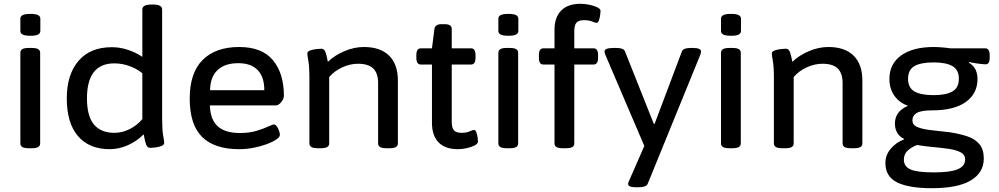

<svg xmlns="http://www.w3.org/2000/svg" viewBox="-20 -777 5250 1009"><path d="M132 2Q107 2 97 -4.5Q87 -11 87 -23V-500Q87 -512 97 -518.5Q107 -525 132 -525H146Q171 -525 181 -518.5Q191 -512 191 -500V-23Q191 -11 181 -4.5Q171 2 146 2ZM140 -589Q111 -589 99 -595.5Q87 -602 87 -614V-679Q87 -691 99 -697.5Q111 -704 140 -704Q168 -704 180 -697.5Q192 -691 192 -679V-614Q192 -602 180 -595.5Q168 -589 140 -589Z M557 7Q449 7 390 -61.5Q331 -130 331 -260Q331 -385 392.5 -457Q454 -529 568 -529Q611 -529 654 -514.5Q697 -500 728 -478V-727Q728 -753 774 -753H787Q832 -753 832 -727V-158Q832 -94 837.5 -64.5Q843 -35 843 -26Q843 -16 828.5 -10Q814 -4 796.5 -2Q779 0 770 0Q755 0 748.5 -16Q742 -32 735 -71Q698 -34 651 -13.5Q604 7 557 7ZM581 -79Q623 -79 661.5 -98.5Q700 -118 728 -151V-392Q699 -416 660 -430Q621 -444 581 -444Q437 -444 437 -260Q437 -167 473.5 -123Q510 -79 581 -79Z M1237 7Q1107 7 1042 -57.5Q977 -122 977 -259Q977 -394 1045 -462Q1113 -530 1237 -530Q1357 -530 1414.5 -460.5Q1472 -391 1472 -273Q1472 -258 1458 -240.5Q1444 -223 1429 -223H1083Q1085 -149 1124 -113.5Q1163 -78 1240 -78Q1291 -78 1328.5 -89.5Q1366 -101 1389.5 -112Q1413 -123 1420 -123Q1427 -123 1434.5 -113Q1442 -103 1446.5 -89.5Q1451 -76 1451 -68Q1451 -57 1432 -44Q1413 -31 1382 -19.5Q1351 -8 1313 -0.5Q1275 7 1237 7ZM1084 -303H1369Q1369 -373 1334 -409Q1299 -445 1232 -445Q1162 -445 1123.5 -409Q1085 -373 1084 -303Z M1651 2Q1626 2 1616 -4.5Q1606 -11 1606 -23V-365Q1606 -428 1600.5 -457Q1595 -486 1595 -496Q1595 -506 1609.5 -511.5Q1624 -517 1641.5 -519Q1659 -521 1668 -521Q1683 -521 1689.5 -505.5Q1696 -490 1703 -452Q1738 -486 1789.5 -508Q1841 -530 1892 -530Q1979 -530 2025 -484.5Q2071 -439 2071 -353V-23Q2071 -11 2061 -4.5Q2051 2 2026 2H2012Q1987 2 1977 -4.5Q1967 -11 1967 -23V-341Q1967 -392 1941.5 -417Q1916 -442 1861 -442Q1820 -442 1778.5 -423Q1737 -404 1710 -372V-23Q1710 -11 1700 -4.5Q1690 2 1665 2Z M2386 7Q2320 7 2285 -28.5Q2250 -64 2250 -132V-438H2191Q2168 -438 2168 -474V-487Q2168 -523 2191 -523H2250L2263 -625Q2267 -650 2300 -650H2315Q2336 -650 2345 -643.5Q2354 -637 2354 -625V-523H2456Q2479 -523 2479 -487V-474Q2479 -438 2456 -438H2354V-138Q2354 -104 2366 -91.5Q2378 -79 2406 -79Q2432 -79 2447.5 -86.5Q2463 -94 2471 -94Q2479 -94 2483.5 -81.5Q2488 -69 2490 -54.5Q2492 -40 2492 -34Q2492 -22 2475 -13Q2458 -4 2433.5 1.5Q2409 7 2386 7Z M2644 2Q2619 2 2609 -4.5Q2599 -11 2599 -23V-500Q2599 -512 2609 -518.5Q2619 -525 2644 -525H2658Q2683 -525 2693 -518.5Q2703 -512 2703 -500V-23Q2703 -11 2693 -4.5Q2683 2 2658 2ZM2652 -589Q2623 -589 2611 -595.5Q2599 -602 2599 -614V-679Q2599 -691 2611 -697.5Q2623 -704 2652 -704Q2680 -704 2692 -697.5Q2704 -691 2704 -679V-614Q2704 -602 2692 -595.5Q2680 -589 2652 -589Z M2939 2Q2914 2 2904 -4.5Q2894 -11 2894 -23V-438H2835Q2812 -438 2812 -474V-487Q2812 -523 2835 -523H2894V-619Q2894 -686 2929 -721.5Q2964 -757 3030 -757Q3053 -757 3077.5 -752Q3102 -747 3119 -738.5Q3136 -730 3136 -720Q3136 -713 3134 -698Q3132 -683 3127.5 -670Q3123 -657 3115 -657Q3108 -657 3091.5 -664Q3075 -671 3049 -671Q3022 -671 3010 -658.5Q2998 -646 2998 -612V-523H3100Q3123 -523 3123 -487V-474Q3123 -438 3100 -438H2998V-23Q2998 -11 2988 -4.5Q2978 2 2953 2Z M3322 207Q3281 207 3281 190Q3281 188 3281.5 184.5Q3282 181 3286 173L3366 -10L3160 -492Q3159 -495 3158 -499Q3157 -503 3157 -507Q3157 -525 3205 -525H3220Q3237 -525 3248.5 -521Q3260 -517 3264 -508L3416 -126H3420L3564 -508Q3568 -517 3580 -521Q3592 -525 3609 -525H3620Q3664 -525 3664 -507Q3664 -500 3661 -491L3385 186Q3381 198 3368 202.5Q3355 207 3336 207Z M3814 2Q3789 2 3779 -4.5Q3769 -11 3769 -23V-500Q3769 -512 3779 -518.5Q3789 -525 3814 -525H3828Q3853 -525 3863 -518.5Q3873 -512 3873 -500V-23Q3873 -11 3863 -4.5Q3853 2 3828 2ZM3822 -589Q3793 -589 3781 -595.5Q3769 -602 3769 -614V-679Q3769 -691 3781 -697.5Q3793 -704 3822 -704Q3850 -704 3862 -697.5Q3874 -691 3874 -679V-614Q3874 -602 3862 -595.5Q3850 -589 3822 -589Z M4092 2Q4067 2 4057 -4.5Q4047 -11 4047 -23V-365Q4047 -428 4041.5 -457Q4036 -486 4036 -496Q4036 -506 4050.5 -511.5Q4065 -517 4082.5 -519Q4100 -521 4109 -521Q4124 -521 4130.5 -505.5Q4137 -490 4144 -452Q4179 -486 4230.5 -508Q4282 -530 4333 -530Q4420 -530 4466 -484.5Q4512 -439 4512 -353V-23Q4512 -11 4502 -4.5Q4492 2 4467 2H4453Q4428 2 4418 -4.5Q4408 -11 4408 -23V-341Q4408 -392 4382.5 -417Q4357 -442 4302 -442Q4261 -442 4219.5 -423Q4178 -404 4151 -372V-23Q4151 -11 4141 -4.5Q4131 2 4106 2Z M4877 212Q4756 212 4694.5 181.5Q4633 151 4633 80Q4633 37 4661.5 4Q4690 -29 4730 -44L4731 -47Q4683 -71 4683 -128Q4683 -192 4752 -221Q4706 -237 4680 -274Q4654 -311 4654 -362Q4654 -441 4715.5 -485.5Q4777 -530 4887 -530Q4906 -530 4930.5 -528Q4955 -526 4974 -523H5158Q5181 -523 5181 -487V-474Q5181 -439 5160 -439Q5149 -439 5121.5 -442.5Q5094 -446 5073 -451L5071 -448Q5098 -432 5107.5 -409.5Q5117 -387 5117 -362Q5117 -285 5055.5 -241Q4994 -197 4878 -197Q4821 -197 4798 -183.5Q4775 -170 4775 -145Q4775 -119 4804 -108Q4833 -97 4877.5 -92.5Q4922 -88 4971 -82Q5023 -74 5063.5 -60.5Q5104 -47 5127 -19.5Q5150 8 5150 56Q5150 130 5082 171Q5014 212 4877 212ZM4886 -277Q4952 -277 4985.5 -296.5Q5019 -316 5019 -363Q5019 -410 4985.5 -429.5Q4952 -449 4886 -449Q4819 -449 4785.5 -429.5Q4752 -410 4752 -363Q4752 -316 4785.5 -296.5Q4819 -277 4886 -277ZM4888 129Q4974 129 5013 112.5Q5052 96 5052 61Q5052 36 5028.5 23.5Q5005 11 4967.5 5.5Q4930 0 4885.5 -4Q4841 -8 4799 -15Q4770 -4 4750 14.5Q4730 33 4730 62Q4730 98 4765 113.5Q4800 129 4888 129Z"/></svg>

Font: Asap Semi Expanded Medium
Style: Regular
Weight: 500
Width: 6
Designer: Pablo Cosgaya
Foundry: Omnibus-Type
Version: Version 3.001; ttfautohint (v1.8.4.7-5d5b)